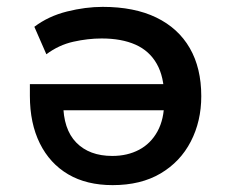

<svg xmlns="http://www.w3.org/2000/svg" viewBox="-20 -530 674 559"><path d="M308 9Q232 9 178.5 -22.5Q125 -54 96 -112.5Q67 -171 67 -251V-285H479V-209H146L164 -230Q164 -154 202 -115Q240 -76 307 -76Q351 -76 385 -94Q419 -112 438.5 -147.5Q458 -183 458 -234V-248Q458 -306 436.5 -344Q415 -382 374.5 -400Q334 -418 276 -418Q236 -418 193.5 -408.5Q151 -399 115 -372L80 -452Q121 -483 175 -496.5Q229 -510 279 -510Q371 -510 435 -479Q499 -448 532.5 -390Q566 -332 566 -250Q566 -177 535.5 -118Q505 -59 447.5 -25Q390 9 308 9Z"/></svg>

Font: Nunito Sans 6pt SemiBold
Style: Regular
Weight: 600
Version: Version 3.101;gftools[0.9.27]